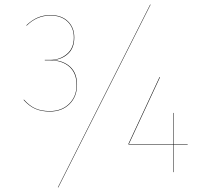

<svg xmlns="http://www.w3.org/2000/svg" viewBox="-20 -753 912 840"><path d="M305 -589Q305 -543 278 -518Q251 -493 211 -490Q258 -488 287.5 -460.5Q317 -433 317 -382Q317 -330 284 -297.5Q251 -265 198 -265Q161 -265 134 -277Q107 -289 83 -316L85 -317Q109 -290 135 -278.5Q161 -267 198 -267Q250 -267 282.5 -299Q315 -331 315 -381Q315 -433 283.5 -461Q252 -489 198 -489H176V-491H200Q242 -491 272.5 -516.5Q303 -542 303 -589Q303 -632 275.5 -658.5Q248 -685 201 -685Q141 -685 97 -641L95 -642Q119 -665 144.5 -676Q170 -687 201 -687Q249 -687 277 -660Q305 -633 305 -589ZM639 -733 235 67H233L637 -733ZM801 -121H740V0H738V-121H542V-124L678 -416L680 -415L544 -123H738V-259H740V-123H801Z"/></svg>

Font: FiraGO Two
Style: Regular
Weight: 100
Designer: bBox Type
Foundry: bBox Type GmbH
Version: Version 1.001